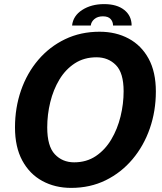

<svg xmlns="http://www.w3.org/2000/svg" viewBox="-20 -903 789 935"><path d="M326.5 12Q248 12 186 -21.8Q124 -55.5 88.5 -121.2Q53 -187 53 -282.5Q53 -378 82.2 -462.5Q111.5 -547 166.2 -611.2Q221 -675.5 296.8 -712Q372.5 -748.5 465 -748.5Q544.5 -748.5 606.5 -715.2Q668.5 -682 703.8 -617.2Q739 -552.5 739 -457.5Q739 -362 709.5 -277.2Q680 -192.5 625.2 -127.5Q570.5 -62.5 494.8 -25.2Q419 12 326.5 12ZM341 -112.5Q401.5 -112.5 446.8 -143Q492 -173.5 522 -224Q552 -274.5 567 -335.8Q582 -397 582 -458.5Q582 -548 544.5 -586Q507 -624 450 -624Q389.5 -624 344.2 -594.5Q299 -565 269.2 -515.5Q239.5 -466 224.8 -405.5Q210 -345 210 -282.5Q210 -191 247 -151.8Q284 -112.5 341 -112.5ZM331 -778.5Q336 -826 380.2 -854.5Q424.5 -883 487 -883Q549.5 -883 585.2 -854.5Q621 -826 621 -778.5H530.5Q530.5 -797 518.8 -810.2Q507 -823.5 481 -823.5Q455.5 -823.5 439.8 -810.2Q424 -797 422 -778.5Z"/></svg>

Font: Epilogue
Style: Bold Italic
Weight: 700
Italic angle: -12°
Designer: Tyler Finck
Foundry: Etcetera Type Co
Version: Version 2.111; ttfautohint (v1.8.3)